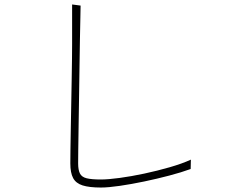

<svg xmlns="http://www.w3.org/2000/svg" viewBox="-20 -814 1040 860"><path d="M835 -99 834 -57Q793 -42 738 -27.5Q683 -13 625.5 -1Q568 11 516.5 18.5Q465 26 432 26Q380 26 350 16.5Q320 7 307.5 -16.5Q295 -40 295 -82Q295 -101 295.5 -140.5Q296 -180 297 -232.5Q298 -285 299 -342Q300 -399 301 -453Q302 -507 302.5 -550Q303 -593 303 -617V-794L341 -789Q341 -776 340 -735.5Q339 -695 338 -636Q337 -577 336 -509Q335 -441 334 -372.5Q333 -304 332 -244Q331 -184 330.5 -141Q330 -98 330 -82Q330 -53 338 -37Q346 -21 368 -15.5Q390 -10 432 -10Q464 -10 516 -17Q568 -24 626.5 -36.5Q685 -49 740.5 -65Q796 -81 835 -99Z"/></svg>

Font: Zen Kaku Gothic Antique Light
Style: Regular
Weight: 300
Designer: Yoshimichi Ohira
Foundry: Positype
Version: Version 1.001